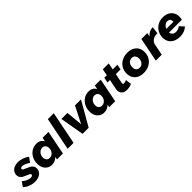

<svg xmlns="http://www.w3.org/2000/svg" viewBox="410 -2404 4074 4074"><g transform="rotate(-45 2446.5 -367.0)"><path d="M-19 -96 55 -202Q97 -164 148 -141Q199 -118 243 -118Q271 -118 286.5 -128.5Q302 -139 302 -158Q302 -174 283 -185.5Q264 -197 223 -213Q175 -232 143 -249Q111 -266 88 -296.5Q65 -327 65 -371Q65 -423 92 -463Q119 -503 167.5 -525Q216 -547 279 -547Q346 -547 412.5 -523.5Q479 -500 532 -459L454 -353Q408 -385 362.5 -404Q317 -423 285 -423Q263 -423 248 -412.5Q233 -402 233 -386Q233 -370 252.5 -358Q272 -346 313 -330Q362 -310 394.5 -292.5Q427 -275 450.5 -244.5Q474 -214 474 -169Q474 -117 446 -77Q418 -37 368 -15Q318 7 254 7Q176 7 103.5 -20.5Q31 -48 -19 -96Z M547 -231Q547 -319 584.5 -391Q622 -463 687.5 -505Q753 -547 832 -547Q954 -547 1000 -451L1018 -541H1195L1088 0H910L923 -64Q852 7 757 7Q696 7 648 -23Q600 -53 573.5 -107Q547 -161 547 -231ZM964 -287Q964 -338 936.5 -368.5Q909 -399 863 -399Q826 -399 794.5 -377.5Q763 -356 744.5 -320Q726 -284 726 -242Q726 -191 753.5 -160.5Q781 -130 826 -130Q863 -130 895 -151Q927 -172 945.5 -208Q964 -244 964 -287Z M1555 -742 1407 0H1229L1377 -742Z M2171 -541 1860 0H1678L1583 -541H1764L1800 -165L1990 -541Z M2115 -231Q2115 -319 2152.5 -391Q2190 -463 2255.5 -505Q2321 -547 2400 -547Q2522 -547 2568 -451L2586 -541H2763L2656 0H2478L2491 -64Q2420 7 2325 7Q2264 7 2216 -23Q2168 -53 2141.5 -107Q2115 -161 2115 -231ZM2532 -287Q2532 -338 2504.5 -368.5Q2477 -399 2431 -399Q2394 -399 2362.5 -377.5Q2331 -356 2312.5 -320Q2294 -284 2294 -242Q2294 -191 2321.5 -160.5Q2349 -130 2394 -130Q2431 -130 2463 -151Q2495 -172 2513.5 -208Q2532 -244 2532 -287Z M3031 -186Q3029 -178 3029 -165Q3029 -148 3036.5 -141.5Q3044 -135 3060 -136Q3090 -136 3135 -157L3154 -25Q3123 -9 3083.5 -0.5Q3044 8 3006 8Q2933 8 2890 -29.5Q2847 -67 2847 -132Q2847 -153 2851 -172L2896 -397H2822L2845 -515H2920L2950 -665H3127L3097 -515H3237L3214 -397H3073Z M3837 -298Q3837 -209 3795.5 -140Q3754 -71 3680 -32.5Q3606 6 3512 6Q3430 6 3369 -25Q3308 -56 3275 -112.5Q3242 -169 3242 -244Q3242 -333 3283.5 -402Q3325 -471 3398.5 -509Q3472 -547 3567 -547Q3649 -547 3710 -516Q3771 -485 3804 -429Q3837 -373 3837 -298ZM3422 -252Q3422 -199 3450 -166.5Q3478 -134 3525 -134Q3582 -134 3619 -176Q3656 -218 3656 -285Q3656 -338 3628 -370.5Q3600 -403 3553 -403Q3496 -403 3459 -361Q3422 -319 3422 -252Z M4331 -548 4310 -385Q4301 -386 4284 -386Q4218 -386 4168.5 -351Q4119 -316 4105 -261L4053 0H3875L3983 -541H4161L4144 -457Q4217 -548 4331 -548Z M4890 -304Q4890 -270 4880 -223H4496Q4501 -177 4531 -152Q4561 -127 4612 -127Q4679 -127 4736 -172L4825 -75Q4735 7 4605 7Q4519 7 4455 -23Q4391 -53 4356 -109Q4321 -165 4321 -239Q4321 -326 4360.5 -396Q4400 -466 4470 -506Q4540 -546 4627 -546Q4707 -546 4766.5 -516Q4826 -486 4858 -431.5Q4890 -377 4890 -304ZM4722 -337Q4722 -375 4699 -397.5Q4676 -420 4637 -420Q4595 -420 4561 -392Q4527 -364 4509 -318H4721Q4722 -324 4722 -337Z"/></g></svg>

Font: Gontserrat
Style: Bold Italic
Weight: 700
Italic angle: -11.3°
Designer: Julieta Ulanovsky
Foundry: Julieta Ulanovsky
Version: Version 6.001